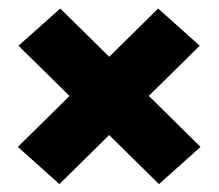

<svg xmlns="http://www.w3.org/2000/svg" viewBox="-20 -538 526 462"><path d="M462.5 -184.5 362.5 -95 24.5 -428 125 -517.5ZM23 -184.5 360.5 -517.5 460.5 -428 123 -95Z"/></svg>

Font: Anek Bangla Medium ExtraBold
Style: Regular
Weight: 800
Version: Version 1.003